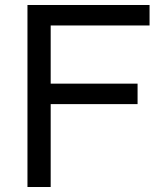

<svg xmlns="http://www.w3.org/2000/svg" viewBox="-20 -749 651 769"><path d="M183 -332V0H90V-729H579V-647H183V-414H531V-332Z"/></svg>

Font: Ekushey Lal Sabuj Normal
Style: Regular
Weight: 400
Designer: Al Mamun Sumon
Foundry: Al Mamun Sumon
Version: Version 1.0